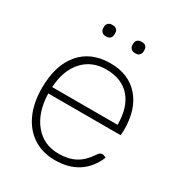

<svg xmlns="http://www.w3.org/2000/svg" viewBox="-176 -851 912 979"><g transform="rotate(30 280.0 -362.0)"><path d="M518 -268H92Q95 -158 148.5 -93Q202 -28 290 -28Q348 -28 388 -49.5Q428 -71 459 -118Q472 -138 485 -138Q496 -138 509 -130Q480 -61 425 -25.5Q370 10 290 10Q217 10 163 -25Q109 -60 79.5 -124.5Q50 -189 50 -276Q50 -410 113.5 -485Q177 -560 291 -560Q398 -560 459 -491Q520 -422 520 -300ZM478 -306Q478 -410 428.5 -466Q379 -522 288 -522Q203 -522 151 -464.5Q99 -407 93 -306ZM168 -697V-704Q168 -718 176.5 -726Q185 -734 198 -734H204Q218 -734 226 -726Q234 -718 234 -704V-697Q234 -684 226 -675.5Q218 -667 204 -667H198Q185 -667 176.5 -675.5Q168 -684 168 -697ZM340 -697V-704Q340 -718 348.5 -726Q357 -734 370 -734H376Q390 -734 398 -726Q406 -718 406 -704V-697Q406 -684 398 -675.5Q390 -667 376 -667H370Q357 -667 348.5 -675.5Q340 -684 340 -697Z"/></g></svg>

Font: Krub ExtraLight
Style: Regular
Weight: 275
Designer: Ekaluck Peanpanawate
Foundry: Cadson Demak Co.,Ltd.
Version: Version 1.000; ttfautohint (v1.6)